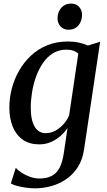

<svg xmlns="http://www.w3.org/2000/svg" viewBox="-20 -776 584 1046"><path d="M438.5 34.5Q430.5 93 404.2 134Q378 175 340.2 200.5Q302.5 226 258.8 238Q215 250 171 250Q146 250 120.2 246.2Q94.5 242.5 73 236.8Q51.5 231 39 223.5L66 138Q76.5 151 97 164.5Q117.5 178 143.2 187.2Q169 196.5 195 196.5Q233 196.5 260 183.2Q287 170 303.5 139.8Q320 109.5 327.5 59L348 -79Q333 -56 310.2 -35.8Q287.5 -15.5 258 -2.5Q228.5 10.5 193.5 10.5Q141 10.5 104.8 -14.5Q68.5 -39.5 49.8 -84.8Q31 -130 31 -191Q31 -241.5 44.2 -293Q57.5 -344.5 83.8 -390.5Q110 -436.5 148.5 -472.8Q187 -509 237.5 -529.5Q288 -550 350.5 -550Q382 -550 410.2 -543.8Q438.5 -537.5 459 -528L525.5 -548.5ZM406.5 -483.5Q396 -494 379.5 -499.8Q363 -505.5 342.5 -505.5Q300.5 -505.5 268.5 -485.8Q236.5 -466 213.8 -432.5Q191 -399 176.2 -357.8Q161.5 -316.5 154.5 -272.8Q147.5 -229 147.5 -189.5Q147.5 -155 153 -129Q158.5 -103 169.2 -85.2Q180 -67.5 195.2 -59Q210.5 -50.5 229 -50.5Q256.5 -50.5 281.5 -64Q306.5 -77.5 326.2 -99.8Q346 -122 356.5 -147ZM353 -614Q326.5 -614 309.8 -632.2Q293 -650.5 293.5 -677.5Q294 -711.5 314.2 -734Q334.5 -756.5 366.5 -756.5Q395 -756.5 411 -738.5Q427 -720.5 427 -695.5Q426.5 -660 406.8 -637Q387 -614 353 -614Z"/></svg>

Font: Merriweather 60pt Medium
Style: Italic
Weight: 500
Italic angle: -7.8°
Version: Version 2.101